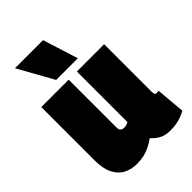

<svg xmlns="http://www.w3.org/2000/svg" viewBox="-233 -888 996 996"><g transform="rotate(-45 265.0 -389.5)"><path d="M168 10Q127 10 94.5 -6.5Q62 -23 43 -60.5Q24 -98 24 -159V-550H225V-202Q225 -183 233 -176.5Q241 -170 251 -170Q257 -170 262 -170.5Q267 -171 273 -173.5Q279 -176 285 -179V-550H485V-204Q485 -194 486.5 -188Q488 -182 491.5 -180Q495 -178 499 -178Q507 -178 514 -180L528 -19Q515 -12 497.5 -5Q480 2 459 6Q438 10 413 10Q375 10 350.5 -3.5Q326 -17 308 -38Q287 -23 265 -12Q243 -1 219 4.5Q195 10 168 10ZM178 -595 70 -789H276L337 -595Z"/></g></svg>

Font: Georama SemiCondensed Black
Style: Regular
Weight: 900
Width: 4
Designer: Jean-Baptiste Levee
Foundry: Production Type
Version: Version 1.001